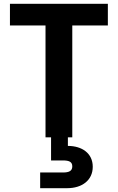

<svg xmlns="http://www.w3.org/2000/svg" viewBox="-20 -718 617 1004"><path d="M32 -698V-585H218V0H247V121H309C341 121 358 128 358 152C358 176 341 184 309 184H190V266H332C407 266 465 226 465 154C465 83 408 45 335 45V0H358V-585H544V-698Z"/></svg>

Font: Poppins SemiBold
Style: Regular
Weight: 600
Designer: Ninad Kale (Devanagari), Jonny Pinhorn (Latin)
Foundry: Indian Type Foundry
Version: 4.004